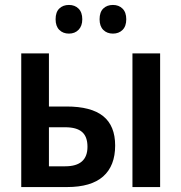

<svg xmlns="http://www.w3.org/2000/svg" viewBox="-20 -757 734 777"><path d="M66 -541H178V-326H249Q349 -326 397.5 -287Q446 -248 446 -168Q446 -86 397.5 -43Q349 0 251 0H66ZM516 -541H628V0H516ZM244 -84Q334 -84 334 -163Q334 -204 312 -223Q290 -242 244 -242H178V-84ZM259 -737Q283 -737 298 -722Q313 -707 313 -679Q313 -652 298 -636.5Q283 -621 259 -621Q235 -621 220 -636Q205 -651 205 -679Q205 -708 220 -722.5Q235 -737 259 -737ZM437 -737Q461 -737 476 -722Q491 -707 491 -679Q491 -651 476 -636Q461 -621 437 -621Q413 -621 398 -636Q383 -651 383 -679Q383 -708 398 -722.5Q413 -737 437 -737Z"/></svg>

Font: Noto Sans Display Medium Narrow
Style: Regular
Weight: 500
Width: 4
Designer: Monotype Design team
Foundry: Monotype Imaging Inc.
Version: Version 1.000